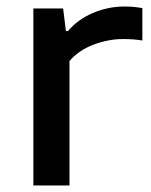

<svg xmlns="http://www.w3.org/2000/svg" viewBox="-20 -570 464 590"><path d="M82.5 -544H174L182.5 -474.5H189Q218.5 -510 265.2 -530Q312 -550 363 -550Q392 -550 417.5 -545V-445.5Q393 -450 357.5 -450Q313.5 -450 268 -433Q222.5 -416 193.5 -382.5V0H82.5Z"/></svg>

Font: Encode Sans Expanded Medium
Style: Regular
Weight: 500
Width: 7
Designer: Multiple Designers
Foundry: Impallari Type
Version: Version 2.000